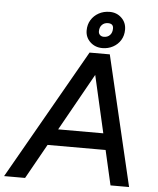

<svg xmlns="http://www.w3.org/2000/svg" viewBox="-94 -978 845 1030"><g transform="rotate(5 329.0 -463.5)"><path d="M-33 0 366 -700H472L80 0ZM540 0 380 -700H475L640 0ZM132 -187 147 -275H550L535 -187ZM432 -730Q393 -730 366.5 -755Q340 -780 340 -817Q340 -849 355 -873.5Q370 -898 396 -912.5Q422 -927 455 -927Q493 -927 519 -902Q545 -877 545 -839Q545 -807 530 -782.5Q515 -758 489 -744Q463 -730 432 -730ZM435 -791Q455 -791 467.5 -804Q480 -817 480 -840Q480 -866 451 -866Q431 -866 418.5 -853Q406 -840 406 -818Q406 -806 414 -798.5Q422 -791 435 -791Z"/></g></svg>

Font: Figtree Light Medium
Style: Italic
Weight: 500
Italic angle: -9.5°
Version: Version 2.000